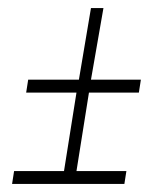

<svg xmlns="http://www.w3.org/2000/svg" viewBox="-20 -524 404 477"><path d="M289 -67H10L15 -99H139L170 -294H45L50 -326H176L206 -504H237L206 -326H330L325 -294H201L170 -99H294Z"/></svg>

Font: Georama Condensed ExtraLight
Style: Italic
Weight: 200
Width: 3
Italic angle: -9°
Designer: Jean-Baptiste Levee
Foundry: Production Type
Version: Version 1.000